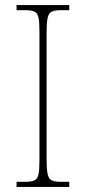

<svg xmlns="http://www.w3.org/2000/svg" viewBox="-20 -734 339 754"><path d="M45 0V-20H79Q104 -20 116 -26Q128 -32 131.5 -51Q135 -70 135 -108V-606Q135 -645 131.5 -663.5Q128 -682 116 -688Q104 -694 79 -694H45V-714H252V-694H219Q194 -694 182.5 -688Q171 -682 167 -663.5Q163 -645 163 -606V-108Q163 -70 167 -51Q171 -32 182.5 -26Q194 -20 219 -20H252V0Z"/></svg>

Font: Noto Serif Hebrew SemiCondensed Thin
Style: Regular
Weight: 100
Width: 4
Designer: Monotype Design Team
Foundry: Monotype Imaging Inc.
Version: Version 2.004; ttfautohint (v1.8.4.7-5d5b)